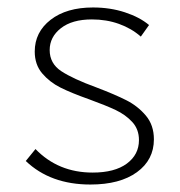

<svg xmlns="http://www.w3.org/2000/svg" viewBox="-20 -488 483 514"><path d="M219 -222Q171 -239 142 -253.5Q113 -268 93 -291.5Q73 -315 73 -350Q73 -402 115.5 -435Q158 -468 229 -468Q275 -468 314.5 -455Q354 -442 379 -421L357 -390Q332 -412 298.5 -424Q265 -436 226 -436Q173 -436 143 -412.5Q113 -389 113 -354Q113 -318 144 -297.5Q175 -277 238 -254Q288 -235 318.5 -219.5Q349 -204 370.5 -178.5Q392 -153 392 -115Q392 -60 346.5 -27Q301 6 222 6Q115 6 49 -57L75 -89Q136 -26 228 -26Q287 -26 319.5 -50Q352 -74 352 -113Q352 -142 334 -161.5Q316 -181 289.5 -193.5Q263 -206 219 -222Z"/></svg>

Font: Ysabeau SC Light
Style: Regular
Weight: 300
Designer: Christian Thalmann (Catharsis Fonts)
Version: Version 0.003